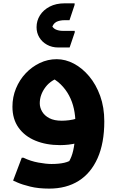

<svg xmlns="http://www.w3.org/2000/svg" viewBox="-20 -867 698 1148"><path d="M274.4 260.7Q209.2 260.7 160.8 248.7Q112.3 236.7 85.3 224.7Q58.4 212.7 58.4 212.7L110 76.3H120.8Q163 96.6 209.3 105Q255.6 113.5 287.6 113.5Q332.4 113.5 364.4 106.2Q396.4 99 424.6 78.2L378.1 120.3Q394.9 99.6 406.9 69Q418.9 38.4 425 -9Q431.1 -56.4 431.1 -128.5Q431.1 -174 421.8 -216.4Q412.6 -258.8 392.8 -296Q373 -333.2 342.7 -362.8Q312.5 -392.5 270.2 -411.1L353.4 -409.8Q287 -392.1 252.4 -346.5Q217.8 -300.8 217.8 -249.1Q217.8 -224 231.9 -199.9Q245.9 -175.7 274.9 -160.5Q303.8 -145.2 349.4 -145.2Q369.8 -145.2 393.2 -148.2Q416.6 -151.1 439.1 -158.2L443 -12.3Q416.8 -5.2 390 -2.2Q363.3 0.7 339.2 0.7Q256.7 0.7 192.2 -25.8Q127.7 -52.2 91 -103.6Q54.4 -155 54.4 -228.9Q54.4 -286.8 75.6 -338.3Q96.8 -389.7 133.7 -428.8Q170.7 -467.8 218.3 -490.5Q265.9 -513.1 319.1 -513.1Q371.2 -513.1 421.6 -486.6Q471.9 -460 513.1 -411Q554.3 -361.9 579 -293.6Q603.6 -225.2 603.6 -141.3Q603.6 -11.3 563.5 78.7Q523.4 168.7 450 214.7Q376.5 260.7 274.4 260.7ZM198.6 -704.3Q198.6 -743.3 219.1 -775.6Q239.5 -807.8 277.2 -827.5Q314.9 -847.1 366.5 -847.1H426.1V-837.7L395.6 -746.3H367.4Q336.7 -746.3 316.4 -735.8Q296.1 -725.2 287.2 -691.3L284.3 -724.3Q294.4 -699.4 312.8 -691Q331.2 -682.5 355.5 -682.5H426.9V-673.4L396.3 -583.1H328.3Q290.4 -583.1 260.8 -599.7Q231.2 -616.2 214.9 -643.6Q198.6 -670.9 198.6 -704.3Z"/></svg>

Font: Kufam
Style: Italic
Weight: 400
Italic angle: -11°
Designer: Artur Schmal
Foundry: Original Type
Version: Version 1.301; ttfautohint (v1.8.3)